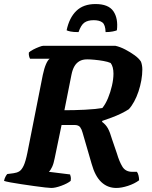

<svg xmlns="http://www.w3.org/2000/svg" viewBox="-31 -931 752 951"><path d="M223 0Q216 0 192.5 -2.5Q169 -5 138 -9.5Q107 -14 76 -18.5Q45 -23 21 -27.5Q-3 -32 -11 -35Q-9 -46 -4 -55.5Q1 -65 5 -69L36 -73Q52 -75 64 -82Q76 -89 86 -110Q96 -131 105 -176L181 -560Q188 -593 197 -613.5Q206 -634 215 -640H118Q115 -645 113 -653Q111 -661 112 -671Q119 -678 133.5 -685.5Q148 -693 162.5 -698.5Q177 -704 182 -704H541Q564 -699 589 -686Q614 -673 635.5 -657.5Q657 -642 667 -626Q670 -619 672 -608.5Q674 -598 674 -587Q674 -561 669 -533Q664 -505 655 -478Q646 -451 633.5 -428Q621 -405 607 -390Q592 -380 569.5 -369Q547 -358 521.5 -348.5Q496 -339 475 -332V-327Q493 -314 503.5 -295Q514 -276 524 -241L548 -171Q560 -130 575.5 -105Q591 -80 624 -80H647Q652 -74 655 -62Q658 -50 658 -38Q635 -21 603 -10.5Q571 0 545 0Q502 0 471 -29Q440 -58 423 -119L378 -274Q374 -290 366 -301Q358 -312 337 -312H274L240 -148Q235 -121 227 -104Q219 -87 211 -80L316 -67Q318 -62 319.5 -54.5Q321 -47 319 -35Q303 -22 273 -11Q243 0 223 0ZM288 -385Q338 -385 389 -387.5Q440 -390 476 -396Q492 -416 504 -445Q516 -474 523.5 -506.5Q531 -539 531 -566Q531 -583 527.5 -596.5Q524 -610 517 -619Q504 -625 481.5 -629Q459 -633 437 -635Q415 -637 401 -637Q378 -637 362.5 -628Q347 -619 337.5 -602.5Q328 -586 323 -561ZM358 -772Q332 -772 318 -775Q304 -778 299 -781Q312 -843 347 -877Q382 -911 442 -911Q506 -911 530.5 -875.5Q555 -840 548 -781Q542 -778 526.5 -775Q511 -772 492 -772Q491 -808 476.5 -819.5Q462 -831 433 -831Q404 -831 387 -819Q370 -807 358 -772Z"/></svg>

Font: Texturina 12pt ExtraBold
Style: Italic
Weight: 800
Italic angle: -11°
Designer: Guillermo Torres Carreño
Foundry: Omnibus-Type
Version: Version 1.002